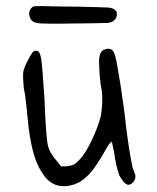

<svg xmlns="http://www.w3.org/2000/svg" viewBox="-20 -624 530 647"><path d="M425.8 -64.5Q427.7 -54.7 430.7 -48.8Q436.5 -33.2 436.5 -31.2Q436.5 -15.6 424.8 -6.3Q413.1 2.9 403.3 -4.9Q395.5 -9.8 381.8 -33.2Q369.1 -71.3 365.2 -107.4Q361.3 -124 360.4 -129.9Q359.4 -135.7 357.9 -142.1Q356.4 -148.4 353 -144.5Q349.6 -140.6 346.2 -136.2Q342.8 -131.8 335.9 -119.1Q306.6 -67.4 287.6 -44.9Q268.6 -22.5 245.1 -8.8Q208 8.8 174.8 1Q142.6 -6.8 120.1 -44.9Q85 -96.7 73.2 -224.6Q72.3 -228.5 68.8 -267.6Q65.4 -306.6 60.5 -323.2Q56.6 -363.3 58.1 -378.9Q59.6 -394.5 73.2 -418.9Q82 -437.5 88.4 -445.8Q94.7 -454.1 102.5 -453.1Q114.3 -453.1 118.7 -426.3Q123 -399.4 129.9 -291Q134.8 -163.1 141.1 -135.3Q147.5 -107.4 171.9 -81.1L185.5 -63.5H203.1Q218.8 -65.4 226.6 -68.4Q234.4 -71.3 249 -86.9Q267.6 -106.4 288.1 -148.9Q308.6 -191.4 319.3 -231.4Q330.1 -292 319.3 -338.9Q314.5 -375 314.5 -399.4Q310.5 -446.3 328.1 -455.1Q360.4 -470.7 368.2 -434.6Q373 -421.9 386.2 -336.9Q399.4 -252 404.3 -201.2Q416 -108.4 425.8 -64.5ZM90.8 -601.6Q94.7 -603.5 117.2 -603.5Q119.1 -603.5 139.2 -603Q159.2 -602.5 188 -602.1Q216.8 -601.6 242.2 -601.6Q327.1 -599.6 343.8 -598.6Q360.4 -597.7 368.2 -589.8Q374 -585 374 -577.1Q374 -552.7 345.7 -546.9Q344.7 -546.9 327.1 -546.4Q309.6 -545.9 282.2 -545.4Q254.9 -544.9 230.5 -544.9Q127.9 -543 107.4 -545.9Q86.9 -548.8 81.1 -564.5Q72.3 -586.9 90.8 -601.6Z"/></svg>

Font: JasonHandwriting1
Style: Regular
Weight: 400
Version: Version 1.48.20